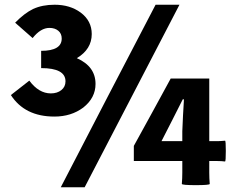

<svg xmlns="http://www.w3.org/2000/svg" viewBox="-20 -778 979 812"><path d="M237 14 437 -372 638 -758H739L338 14ZM808 5Q751 5 749 0Q751 -24 751 -48V-97H546V-161L624 -303L702 -446H865V-181H899Q910 -181 932 -183Q935 -182 935 -139.5Q935 -97 932 -95Q916 -97 899 -97H865V-48Q865 -24 867 0Q866 5 808 5ZM663 -181H751V-223L754 -290L758 -358H753L709 -271ZM210 -285Q85 -285 26 -376L104 -437Q144 -383 195 -383Q222 -383 239.5 -397Q257 -411 257 -434Q257 -490 154 -490V-563Q241 -563 241 -615Q241 -636 226.5 -648Q212 -660 189 -660Q152 -660 118 -617L44 -682Q83 -722 120 -740Q159 -758 211 -758Q276 -758 321 -725Q368 -690 368 -634Q368 -570 305 -532Q384 -497 384 -423Q384 -364 332 -323Q281 -285 210 -285Z"/></svg>

Font: GenSekiGothic TW H
Style: Regular
Weight: 900
Version: Version 1.501;PS 1;hotconv 16.6.51;makeotf.lib2.5.65220